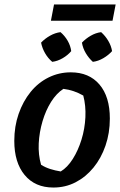

<svg xmlns="http://www.w3.org/2000/svg" viewBox="-20 -829 538 860"><path d="M219 11Q137 11 90.5 -45Q44 -101 44 -198Q44 -263 63.5 -319Q83 -375 117 -417Q151 -459 197.5 -482Q244 -505 297 -505Q379 -505 425.5 -450.5Q472 -396 472 -298Q472 -233 452.5 -176.5Q433 -120 398.5 -78Q364 -36 318.5 -12.5Q273 11 219 11ZM252 -61Q282 -79 306 -117Q330 -155 345 -203.5Q360 -252 362.5 -304Q365 -356 353 -401Q332 -413 310 -420.5Q288 -428 264 -431Q233 -411 209 -373Q185 -335 170.5 -286Q156 -237 153.5 -186.5Q151 -136 164 -91Q183 -79 205 -72Q227 -65 252 -61ZM208 -736 222 -809H498L484 -736ZM214 -552Q195 -568 182 -590.5Q169 -613 164 -638Q181 -656 204 -669Q227 -682 251 -685Q270 -669 283 -646.5Q296 -624 299 -600Q284 -582 261 -568.5Q238 -555 214 -552ZM396 -552Q378 -568 364.5 -590.5Q351 -613 347 -638Q364 -656 386.5 -669Q409 -682 433 -685Q452 -668 465 -646Q478 -624 482 -600Q466 -582 443 -568.5Q420 -555 396 -552Z"/></svg>

Font: Piazzolla Thin
Style: Bold Italic
Weight: 700
Italic angle: -11.3°
Version: Version 2.005